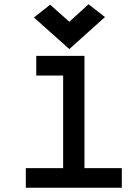

<svg xmlns="http://www.w3.org/2000/svg" viewBox="-20 -880 640 900"><path d="M276 0V-589L339 -526H150V-618H376V0ZM101 0V-92H551V0ZM305 -650 139 -798 215 -858 305 -778 395 -860 472 -800Z"/></svg>

Font: Victor Mono
Style: Bold
Weight: 700
Monospace: yes
Designer: Rune Bjørnerås
Version: Version 1.561;gftools[0.9.30]